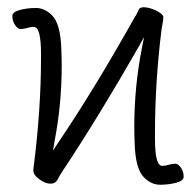

<svg xmlns="http://www.w3.org/2000/svg" viewBox="-20 -498 540 529"><path d="M427 -41Q435 -41 445 -44Q455 -47 463 -47Q471 -47 478.5 -36Q486 -25 486 -11Q486 0 465.5 5.5Q445 11 421 11Q397 11 377 -9Q353 -32 351 -104Q350 -126 350 -149Q350 -259 371 -366L377 -396L362 -369Q254 -180 154 -29Q145 -16 138 -2Q132 8 120 8Q103 8 86 -6Q73 -16 72 -26V-32Q93 -196 93 -337Q93 -344 93 -350Q93 -424 73 -424Q65 -424 55 -421Q45 -418 37 -418Q29 -418 21.5 -429Q14 -440 14 -454Q14 -465 34.5 -470.5Q55 -476 79 -476Q103 -476 123 -456Q147 -433 149 -361Q150 -338 150 -316Q150 -210 130 -107L126 -83L139 -103Q240 -252 352 -452Q355 -455 362 -471Q365 -478 375.5 -478Q386 -478 399 -473.5Q412 -469 421 -462.5Q430 -456 430 -452Q430 -443 428.5 -436.5Q427 -430 425 -416Q407 -272 407 -130Q407 -122 407 -115Q407 -41 427 -41Z"/></svg>

Font: Moon Stars Kai HW Light
Style: Regular
Weight: 300
Designer: GuiWonder
Version: Version 1.101